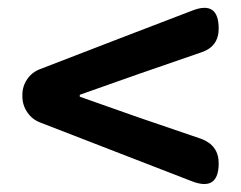

<svg xmlns="http://www.w3.org/2000/svg" viewBox="-20 -612 615 490"><path d="M469.7 -149.4 84 -298.8Q62.5 -306.6 49.8 -325.2Q37.1 -343.8 37.1 -366.2V-370.1Q37.1 -391.6 49.3 -409.7Q61.5 -427.7 82 -435.5L287.1 -514.6L470.7 -585Q538.1 -611.3 538.1 -539.1Q538.1 -493.2 494.1 -478.5L333 -422.9L183.6 -370.1V-365.2L333 -312.5L493.2 -257.8Q538.1 -241.2 538.1 -195.3Q538.1 -123 469.7 -149.4Z"/></svg>

Font: Bpmf GenSen Rounded B
Style: B
Weight: 700
Foundry: But Ko
Version: Version 1.320